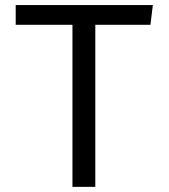

<svg xmlns="http://www.w3.org/2000/svg" viewBox="-20 -726 655 746"><path d="M350.3 -629.7V0H261.5V-629.7H41V-706.2H573.8L564.6 -629.7Z"/></svg>

Font: FiraCode Nerd Font
Style: Regular
Weight: 400
Designer: Carrois Corporate, Edenspiekermann AG, Nikita Prokopov
Foundry: Carrois Corporate, Edenspiekermann AG, Nikita Prokopov
Version: Version 6.002;Nerd Fonts 3.4.0